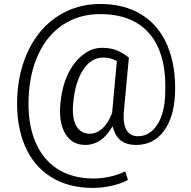

<svg xmlns="http://www.w3.org/2000/svg" viewBox="-20 -711 938 945"><path d="M841.3 -245.6Q835.4 -129.4 784.2 -63Q733.9 2.4 648.9 2.4Q563 2.4 538.6 -74.7L534.2 -89.4L525.4 -76.2Q500 -36.1 467.8 -16.6Q435.5 2.4 401.4 2.4Q368.2 2.4 343.8 -10.7Q319.3 -23.9 302.7 -50.8Q268.1 -105.5 277.3 -203.1Q284.7 -282.2 313.5 -344.2Q328.1 -375 346.4 -399.2Q364.7 -423.3 387.7 -440.9Q410.2 -458.5 433.3 -467Q456.5 -475.6 481 -475.6Q500 -475.6 517.1 -473.1Q534.2 -470.7 549.3 -465.3Q578.1 -455.6 614.3 -427.7L589.4 -161.1Q588.4 -148.4 588.4 -136.7Q588.4 -90.3 606.2 -65.4Q624 -40.5 659.2 -40.5Q688.5 -40.5 712.6 -55.2Q736.8 -69.8 754.9 -98.6Q763.7 -112.8 770.5 -129.2Q777.3 -145.5 782 -163.8Q786.6 -182.1 789.3 -202.4Q792 -222.7 793 -244.6Q802.2 -437.5 720.7 -539.1Q638.7 -641.6 472.2 -641.6Q422.4 -641.6 377.7 -629.2Q333 -616.7 293.9 -591.8Q215.8 -542 170.9 -448.2Q126.5 -355.5 121.1 -233.9Q115.2 -110.8 150.9 -20.5Q187 70.8 260.7 119.1Q335 167.5 439 167.5Q483.9 167.5 528.8 156.7Q542 153.3 554 149.7Q565.9 146 576.4 141.6Q586.9 137.2 596.2 132.3L609.9 174.3Q581.5 190.9 536.6 201.7Q487.3 213.9 437 213.9Q316.9 213.9 231 160.2Q145 106.4 102.1 5.4Q59.1 -96.7 64.9 -232.9Q70.8 -365.7 124 -471.7Q177.7 -577.1 268.6 -634.3Q314 -662.6 365.2 -677Q416.5 -691.4 474.1 -691.4Q593.8 -691.4 678.7 -637.7Q707 -620.1 730.5 -596.9Q753.9 -573.7 772.7 -545.4Q791.5 -517.1 805.2 -483.4Q847.2 -381.8 841.3 -245.6ZM340.3 -204.1Q333.5 -132.8 354 -93.8Q376 -52.7 423.3 -52.7Q429.7 -52.7 436.3 -54Q442.9 -55.2 449 -57.4Q455.1 -59.6 461.2 -62.7Q467.3 -65.9 473.1 -70.1Q479 -74.2 484.9 -79.6Q499 -92.8 510.5 -111.3Q522 -129.9 531.2 -153.8L531.7 -154.3V-155.3L532.2 -159.7L554.7 -405.8L555.2 -410.6L550.8 -412.6Q536.1 -420.4 520.8 -424.1Q505.4 -427.7 488.8 -427.7Q427.7 -427.7 388.2 -366.2Q375.5 -346.2 365.7 -321.5Q356 -296.9 349.6 -267.6Q343.3 -238.3 340.3 -204.1Z"/></svg>

Font: Vazir Light
Style: Light
Weight: 300
Designer: Saber Rastikerdar
Foundry: Saber Rastikerdar
Version: Version 30.0.0